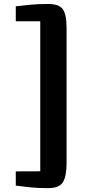

<svg xmlns="http://www.w3.org/2000/svg" viewBox="-20 -872 448 992"><path d="M324 -31.5V-726Q324 -798 304.2 -824.8Q284.5 -851.5 228.5 -851.5Q174.5 -851.5 137.2 -847.5Q100 -843.5 61.5 -839.5V-762H188V13L61.5 13.5V87Q100 92 137.2 96Q174.5 100 228.5 100Q285 100 304.5 70.2Q324 40.5 324 -31.5Z"/></svg>

Font: Merriweather Sans
Style: Bold
Weight: 700
Designer: Eben Sorkin
Foundry: Eben Sorkin
Version: Version 1.008; ttfautohint (v1.7.19-72a1) -l 8 -r 50 -G 200 